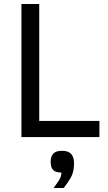

<svg xmlns="http://www.w3.org/2000/svg" viewBox="-20 -696 547 975"><path d="M88.9 0V-675.8H179.2V-82H484.9V0ZM252 258.8Q266.1 240.2 279.1 220.2Q292 200.2 292 180.2Q263.2 180.2 250.2 167.5Q237.3 154.8 237.3 126Q237.3 99.1 250.2 84.5Q263.2 69.8 294.9 69.8Q327.1 69.8 341.6 85.9Q356 102.1 356 133.8Q356 178.2 338.6 207.5Q321.3 236.8 303.2 258.8Z"/></svg>

Font: ClearSansRegular
Style: Regular
Weight: 400
Foundry: Intel Corporation
Version: Version 1.00